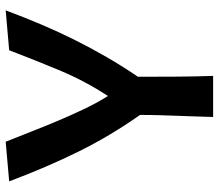

<svg xmlns="http://www.w3.org/2000/svg" viewBox="-66 -686 752 659"><g transform="rotate(-90 309.5 -356.0)"><path d="M604 -712Q580 -648 555 -589Q530 -530 502 -474Q474 -418 443 -364.5Q412 -311 376 -258Q376 -182 376.5 -120.5Q377 -59 379 0H238Q239 -36 240 -65Q241 -94 242 -122Q243 -150 244 -181Q245 -212 245 -251Q173 -353 119 -462.5Q65 -572 17 -700L153 -712Q170 -670 187.5 -625Q205 -580 224 -535Q243 -490 264 -445.5Q285 -401 310 -361Q361 -439 396.5 -523.5Q432 -608 467 -700Z"/></g></svg>

Font: CantoraOne
Style: Regular
Weight: 400
Designer: Pablo Impallari, Rodrigo Fuenzalida
Foundry: Pablo Impallari
Version: Version 1.001; ttfautohint (v0.8) -G 200 -r 50